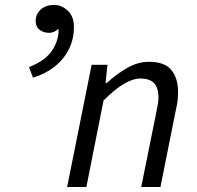

<svg xmlns="http://www.w3.org/2000/svg" viewBox="-20 -744 782 764"><path d="M111.3 -435 95.3 -476.9Q153.8 -499.9 180.9 -534.4Q208 -568.8 212.8 -612.9Q213.6 -622 211.7 -628.6Q209.8 -635.1 206 -641.7L215.3 -634.4Q208.8 -625 198.4 -619.2Q188 -613.4 174.3 -613.4Q153.9 -613.4 137.9 -625.2Q121.9 -637 121.9 -660.9Q121.9 -687.7 142.2 -706.1Q162.5 -724.4 195.1 -724.4Q224.8 -724.4 249.4 -701.9Q274.1 -679.4 274.1 -635.9Q274.1 -587.8 253.6 -547.3Q233.1 -506.9 196.6 -478.3Q160.1 -449.7 111.3 -435ZM247.1 0 344.6 -486.1H407.6L400 -413.2H404Q443.4 -448.9 485.8 -473.5Q528.2 -498.1 573.1 -498.1Q635.1 -498.1 661.8 -465.6Q688.5 -433.1 688.5 -376.9Q688.5 -359.7 686.9 -344.8Q685.2 -329.9 680.5 -310L618.5 0H542L602.5 -300.1Q606.8 -319.8 608.6 -331.9Q610.5 -344 610.5 -356.8Q610.5 -394.2 593.2 -412.9Q575.9 -431.6 538.2 -431.6Q509.6 -431.6 473.8 -410.8Q438 -390.1 392 -344L323.7 0Z"/></svg>

Font: Source Sans 3
Style: Italic
Weight: 200
Italic angle: -11°
Designer: Paul D. Hunt
Foundry: Adobe
Version: Version 3.046;hotconv 1.0.118;makeotfexe 2.5.65603